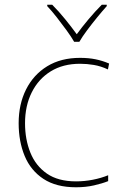

<svg xmlns="http://www.w3.org/2000/svg" viewBox="-20 -783 512 813"><path d="M302 10Q218 10 164 -25.5Q110 -61 84.5 -122.5Q59 -184 59 -261Q59 -342 90.5 -404.5Q122 -467 180 -502.5Q238 -538 319 -538Q355 -538 384.5 -532Q414 -526 442 -514L437 -489Q407 -503 377.5 -508Q348 -513 319 -513Q247 -513 195 -481Q143 -449 114.5 -392Q86 -335 86 -261Q86 -193 108.5 -137Q131 -81 178.5 -48Q226 -15 302 -15Q338 -15 373.5 -22Q409 -29 438 -41V-16Q413 -6 378 2Q343 10 302 10ZM294 -606Q282 -627 262 -654.5Q242 -682 220.5 -709.5Q199 -737 180 -757V-763H201Q229 -735 256.5 -701Q284 -667 305 -638Q326 -667 354.5 -701Q383 -735 411 -763H432V-757Q414 -737 391.5 -709.5Q369 -682 348.5 -654.5Q328 -627 316 -606Z"/></svg>

Font: Noto Sans Bengali UI Thin
Style: Regular
Weight: 100
Designer: Jelle Bosma - Monotype Design Team
Foundry: Monotype Imaging Inc.
Version: Version 2.003; ttfautohint (v1.8.4.7-5d5b)